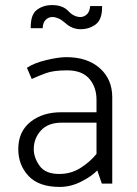

<svg xmlns="http://www.w3.org/2000/svg" viewBox="-20 -723 540 756"><path d="M335 -699H382Q383 -647 357.5 -627.5Q332 -608 297 -608Q264 -608 237.5 -632Q211 -656 185 -656Q172 -656 160.5 -645.5Q149 -635 148 -612H101Q100 -665 125 -684Q150 -703 185 -703Q227 -703 249 -679.5Q271 -656 297 -656Q310 -656 321.5 -666Q333 -676 335 -699ZM113 -136Q113 -102 136 -70Q159 -38 213 -38Q260 -38 297.5 -62Q335 -86 360 -117V-240H223Q169 -240 141 -209Q113 -178 113 -136ZM86 -456Q114 -475 162.5 -486.5Q211 -498 241 -498Q324 -498 373 -454.5Q422 -411 422 -340V0H381L363 -52Q340 -28 299 -7.5Q258 13 215 13Q133 13 92.5 -30Q52 -73 52 -136Q52 -205 100.5 -243.5Q149 -282 225 -281H360V-330Q360 -380 331.5 -413Q303 -446 244 -446Q191 -446 161 -435Q131 -424 105 -412Z"/></svg>

Font: Palanquin Light
Style: Regular
Weight: 300
Designer: Pria Ravichandran
Version: Version 1.0.4